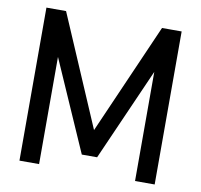

<svg xmlns="http://www.w3.org/2000/svg" viewBox="-80 -808 935 893"><g transform="rotate(10 387.5 -361.5)"><path d="M385.3 -200.2 161.1 -722.7 115.7 -609.4 349.1 -78.1H421.4L655.8 -609.4L614.3 -722.7ZM707 -722.7H614.3V-614.3V0H707ZM68.4 -722.7V0H161.1V-636.7V-722.7Z"/></g></svg>

Font: Giphurs
Style: Regular
Weight: 400
Version: Version 2.010